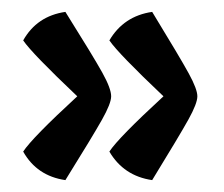

<svg xmlns="http://www.w3.org/2000/svg" viewBox="-20 -343 376 323"><path d="M110 -181Q34 -253 19 -275Q42 -316 90 -323Q137 -248 152 -221Q167 -194 167 -181Q167 -169 151.5 -141.5Q136 -114 90 -40Q42 -47 19 -88Q34 -111 110 -181ZM255 -181Q179 -253 164 -275Q188 -316 236 -323Q283 -246 297.5 -219.5Q312 -193 312 -181Q312 -169 297 -142Q282 -115 236 -40Q188 -47 164 -88Q179 -111 255 -181Z"/></svg>

Font: Katibeh
Style: Regular
Weight: 400
Designer: Arabic design by Kourosh Beigpour, Latin design by Eduardo Tunni, engineering by Lasse Fister
Version: Version 1.0010g